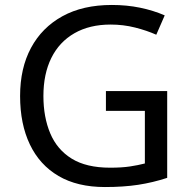

<svg xmlns="http://www.w3.org/2000/svg" viewBox="-20 -744 768 774"><path d="M407 -377H654V-27Q596 -8 537 1Q478 10 403 10Q292 10 216 -34.5Q140 -79 100.5 -161.5Q61 -244 61 -357Q61 -469 105 -551Q149 -633 231.5 -678.5Q314 -724 431 -724Q491 -724 544.5 -713Q598 -702 644 -682L610 -604Q572 -621 524.5 -633Q477 -645 426 -645Q341 -645 280 -610Q219 -575 187 -510.5Q155 -446 155 -357Q155 -272 182.5 -206.5Q210 -141 269 -104.5Q328 -68 424 -68Q471 -68 504 -73Q537 -78 564 -85V-297H407Z"/></svg>

Font: hexltamil05
Style: Book
Weight: 400
Designer: Jelle Bosma - Monotype Design Team
Foundry: Monotype Imaging Inc.
Version: Version 2.003